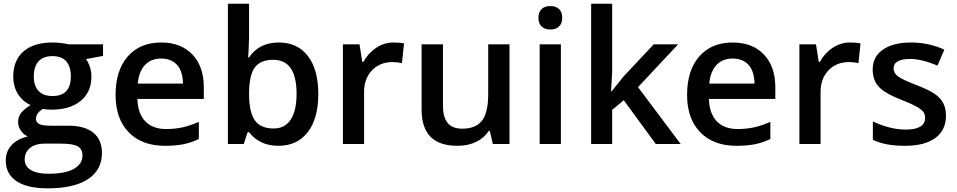

<svg xmlns="http://www.w3.org/2000/svg" viewBox="-20 -780 5186 1040"><path d="M538.1 -540V-477.1L445.8 -460Q458.5 -442.9 466.8 -418Q475.1 -393.1 475.1 -365.2Q475.1 -281.7 417.5 -233.9Q359.9 -186 258.8 -186Q232.9 -186 211.9 -189.9Q174.8 -167 174.8 -136.2Q174.8 -117.7 192.1 -108.4Q209.5 -99.1 255.9 -99.1H350.1Q439.5 -99.1 485.8 -61Q532.2 -22.9 532.2 48.8Q532.2 140.6 456.5 190.4Q380.9 240.2 237.8 240.2Q127.4 240.2 69.3 201.2Q11.2 162.1 11.2 89.8Q11.2 40 42.7 6.1Q74.2 -27.8 130.9 -41Q107.9 -50.8 93 -72.5Q78.1 -94.2 78.1 -118.2Q78.1 -148.4 95.2 -169.4Q112.3 -190.4 146 -210.9Q104 -229 77.9 -269.8Q51.8 -310.5 51.8 -365.2Q51.8 -453.1 107.2 -501.5Q162.6 -549.8 265.1 -549.8Q288.1 -549.8 313.2 -546.6Q338.4 -543.5 351.1 -540ZM113.8 84Q113.8 121.1 147.2 141.1Q180.7 161.1 241.2 161.1Q335 161.1 380.9 134.3Q426.8 107.4 426.8 63Q426.8 27.8 401.6 12.9Q376.5 -2 308.1 -2H221.2Q171.9 -2 142.8 21.2Q113.8 44.4 113.8 84ZM163.1 -365.2Q163.1 -314.5 189.2 -287.1Q215.3 -259.8 264.2 -259.8Q363.8 -259.8 363.8 -366.2Q363.8 -418.9 339.1 -447.5Q314.5 -476.1 264.2 -476.1Q214.4 -476.1 188.7 -447.8Q163.1 -419.4 163.1 -365.2Z M874 9.8Q748 9.8 677 -63.7Q606 -137.2 606 -266.1Q606 -398.4 671.9 -474.1Q737.8 -549.8 853 -549.8Q960 -549.8 1022 -484.9Q1084 -419.9 1084 -306.2V-244.1H724.1Q726.6 -165.5 766.6 -123.3Q806.6 -81.1 879.4 -81.1Q927.2 -81.1 968.5 -90.1Q1009.8 -99.1 1057.1 -120.1V-26.9Q1015.1 -6.8 972.2 1.5Q929.2 9.8 874 9.8ZM853 -462.9Q798.3 -462.9 765.4 -428.2Q732.4 -393.6 726.1 -327.1H971.2Q970.2 -394 939 -428.5Q907.7 -462.9 853 -462.9Z M1490.2 -549.8Q1591.3 -549.8 1647.7 -476.6Q1704.1 -403.3 1704.1 -271Q1704.1 -138.2 1647 -64.2Q1589.8 9.8 1488.3 9.8Q1385.7 9.8 1329.1 -64H1321.3L1300.3 0H1214.4V-759.8H1329.1V-579.1Q1329.1 -559.1 1327.1 -519.5Q1325.2 -480 1324.2 -469.2H1329.1Q1383.8 -549.8 1490.2 -549.8ZM1460.4 -456.1Q1391.1 -456.1 1360.6 -415.3Q1330.1 -374.5 1329.1 -278.8V-271Q1329.1 -172.4 1360.4 -128.2Q1391.6 -84 1462.4 -84Q1523.4 -84 1554.9 -132.3Q1586.4 -180.7 1586.4 -272Q1586.4 -456.1 1460.4 -456.1Z M2111.3 -549.8Q2146 -549.8 2168.5 -544.9L2157.2 -438Q2132.8 -443.8 2106.4 -443.8Q2037.6 -443.8 1994.9 -398.9Q1952.1 -354 1952.1 -282.2V0H1837.4V-540H1927.2L1942.4 -444.8H1948.2Q1975.1 -493.2 2018.3 -521.5Q2061.5 -549.8 2111.3 -549.8Z M2649.4 0 2633.3 -70.8H2627.4Q2603.5 -33.2 2559.3 -11.7Q2515.1 9.8 2458.5 9.8Q2360.4 9.8 2312 -39.1Q2263.7 -87.9 2263.7 -187V-540H2379.4V-207Q2379.4 -145 2404.8 -114Q2430.2 -83 2484.4 -83Q2556.6 -83 2590.6 -126.2Q2624.5 -169.4 2624.5 -271V-540H2739.7V0Z M3018.1 0H2903.3V-540H3018.1ZM2896.5 -683.1Q2896.5 -713.9 2913.3 -730.5Q2930.2 -747.1 2961.4 -747.1Q2991.7 -747.1 3008.5 -730.5Q3025.4 -713.9 3025.4 -683.1Q3025.4 -653.8 3008.5 -637Q2991.7 -620.1 2961.4 -620.1Q2930.2 -620.1 2913.3 -637Q2896.5 -653.8 2896.5 -683.1Z M3293 -285.2 3357.9 -366.2 3521 -540H3653.3L3436 -308.1L3667 0H3532.2L3358.9 -236.8L3295.9 -185.1V0H3182.1V-759.8H3295.9V-389.2L3290 -285.2Z M3969.7 9.8Q3843.8 9.8 3772.7 -63.7Q3701.7 -137.2 3701.7 -266.1Q3701.7 -398.4 3767.6 -474.1Q3833.5 -549.8 3948.7 -549.8Q4055.7 -549.8 4117.7 -484.9Q4179.7 -419.9 4179.7 -306.2V-244.1H3819.8Q3822.3 -165.5 3862.3 -123.3Q3902.3 -81.1 3975.1 -81.1Q4022.9 -81.1 4064.2 -90.1Q4105.5 -99.1 4152.8 -120.1V-26.9Q4110.8 -6.8 4067.9 1.5Q4024.9 9.8 3969.7 9.8ZM3948.7 -462.9Q3894 -462.9 3861.1 -428.2Q3828.1 -393.6 3821.8 -327.1H4066.9Q4065.9 -394 4034.7 -428.5Q4003.4 -462.9 3948.7 -462.9Z M4584 -549.8Q4618.7 -549.8 4641.1 -544.9L4629.9 -438Q4605.5 -443.8 4579.1 -443.8Q4510.3 -443.8 4467.5 -398.9Q4424.8 -354 4424.8 -282.2V0H4310.1V-540H4399.9L4415 -444.8H4420.9Q4447.8 -493.2 4491 -521.5Q4534.2 -549.8 4584 -549.8Z M5104 -153.8Q5104 -74.7 5046.4 -32.5Q4988.8 9.8 4881.3 9.8Q4773.4 9.8 4708 -22.9V-122.1Q4803.2 -78.1 4885.3 -78.1Q4991.2 -78.1 4991.2 -142.1Q4991.2 -162.6 4979.5 -176.3Q4967.8 -189.9 4940.9 -204.6Q4914.1 -219.2 4866.2 -237.8Q4772.9 -273.9 4740 -310.1Q4707 -346.2 4707 -403.8Q4707 -473.1 4762.9 -511.5Q4818.8 -549.8 4915 -549.8Q5010.3 -549.8 5095.2 -511.2L5058.1 -424.8Q4970.7 -460.9 4911.1 -460.9Q4820.3 -460.9 4820.3 -409.2Q4820.3 -383.8 4844 -366.2Q4867.7 -348.6 4947.3 -317.9Q5014.2 -292 5044.4 -270.5Q5074.7 -249 5089.4 -220.9Q5104 -192.9 5104 -153.8Z"/></svg>

Font: f0_51262          
Style: Regular
Weight: 600
Foundry: Ascender Corporation
Version: Version 1.10